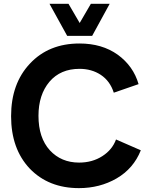

<svg xmlns="http://www.w3.org/2000/svg" viewBox="-20 -974 792 1006"><path d="M332 -786.1Q365.2 -786.1 462.9 -786.1Q486.3 -828.1 554.7 -954.1Q530.3 -954.1 456.1 -954.1Q441.4 -928.7 397.5 -853.5Q382.8 -878.9 338.9 -954.1Q314.5 -954.1 239.3 -954.1Q262.7 -912.1 332 -786.1ZM587.9 -243.2Q568.4 -189.5 516.6 -156.2Q463.9 -122.1 394.5 -122.1Q300.8 -122.1 241.2 -186.5Q181.6 -252 181.6 -367.2Q181.6 -477.5 239.3 -545.9Q296.9 -613.3 396.5 -613.3Q460 -613.3 507.8 -582Q556.6 -549.8 576.2 -488.3Q619.1 -502.9 706.1 -533.2Q678.7 -627.9 596.7 -687.5Q514.6 -746.1 396.5 -746.1Q235.4 -746.1 136.7 -640.6Q38.1 -536.1 38.1 -365.2Q38.1 -194.3 135.7 -90.8Q234.4 11.7 393.6 11.7Q502.9 11.7 590.8 -39.1Q679.7 -90.8 717.8 -186.5Q674.8 -206.1 587.9 -243.2Z"/></svg>

Font: BM-Biotif
Style: Bold
Weight: 400
Designer: Deni Anggara
Version: Version 1.000;PS 001.000;hotconv 1.0.88;makeotf.lib2.5.64776